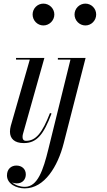

<svg xmlns="http://www.w3.org/2000/svg" viewBox="-20 -780 588 1060"><path d="M160 -700C160 -667 186.5 -639.5 219.5 -639.5C252.5 -639.5 280 -667 280 -700C280 -733 252.5 -760 219.5 -760C186.5 -760 160 -733 160 -700ZM391.5 -700C391.5 -667 418.5 -639.5 451.5 -639.5C484.5 -639.5 511 -667 511 -700C511 -733 484.5 -760 451.5 -760C418.5 -760 391.5 -733 391.5 -700ZM264.5 -153 256 -156C213.5 -46.5 178 -2.5 124 -2.5C109 -2.5 104.5 -12 104.5 -23.5C104.5 -28 105 -34 106.5 -39.5L225 -460H68.5V-451H144.5L39.5 -85C36.5 -74 35 -63 35 -53C35 -15 59.5 10 111.5 10C183.5 10 221 -38 264.5 -153ZM452.5 -460H299.5V-451H369L247 43.5C218.5 160 187.5 251.5 117.5 251.5C90.5 251.5 63.5 242.5 46 226.5C54 230.5 63 232.5 72.5 232.5C106 232.5 122.5 208.5 122.5 183C122.5 153 100.5 134 70.5 134C42.5 134 18.5 152.5 18.5 188.5C18.5 235 70 260 116.5 260C226.5 260 299.5 137 331.5 11.5Z"/></svg>

Font: Bodoni* 24pt
Style: Italic
Weight: 400
Italic angle: -13°
Version: Version 2.3